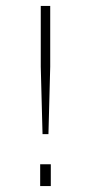

<svg xmlns="http://www.w3.org/2000/svg" viewBox="-20 -630 308 650"><path d="M118 -404V-610H150V-404L144 -176H124ZM116 -74H152V0H116Z"/></svg>

Font: Athiti ExtraLight
Style: Regular
Weight: 250
Version: Version 1.032